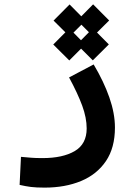

<svg xmlns="http://www.w3.org/2000/svg" viewBox="-20 -629 626 889"><path d="M186.5 239.7Q147.5 239.7 122.8 236.6Q98.1 233.4 70.8 227.1L77.1 97.2Q105 99.6 124.5 101.3Q144 103 176.8 103Q270.5 103 325.9 70.6Q381.3 38.1 381.3 -34.2Q381.3 -83.5 360.6 -139.9Q339.8 -196.3 299.8 -270.5L413.6 -330.6Q460.4 -252 486.3 -178Q512.2 -104 512.2 -38.1Q512.2 55.2 470.5 116.9Q428.7 178.7 355.2 209.2Q281.7 239.7 186.5 239.7ZM302.2 -460 228 -533.7 302.2 -608.4 376 -533.7ZM300.8 -349.1 226.6 -422.9 300.8 -497.6 374.5 -422.9ZM411.1 -460.4 337.4 -534.2 411.1 -608.9 485.4 -534.2ZM409.7 -349.6 335.9 -423.3 409.7 -498 483.9 -423.3Z"/></svg>

Font: Cascadia Mono
Style: Regular
Weight: 400
Monospace: yes
Designer: Aaron Bell
Foundry: Saja Typeworks
Version: Version 2404.023